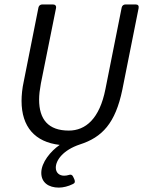

<svg xmlns="http://www.w3.org/2000/svg" viewBox="-20 -644 656 865"><path d="M531.2 -240.2 604.5 -607.4C606.4 -618.2 601.6 -624 590.8 -624H545.9C537.1 -624 530.3 -619.1 528.3 -610.4L455.1 -243.2C428.7 -108.4 365.2 -55.7 290 -55.7C197.3 -55.7 156.2 -106.4 156.2 -195.3C156.2 -217.8 159.2 -240.2 164.1 -267.6L232.4 -607.4C234.4 -618.2 228.5 -624 217.8 -624H170.9C162.1 -624 155.3 -619.1 153.3 -610.4L86.9 -276.4C80.1 -246.1 77.1 -214.8 77.1 -189.5C77.1 -72.3 137.7 -3.9 249 8.8C208 37.1 166 87.9 166 134.8C166 178.7 199.2 201.2 245.1 201.2C264.6 201.2 288.1 195.3 307.6 185.5C317.4 181.6 319.3 174.8 315.4 165L309.6 152.3C305.7 143.6 298.8 140.6 289.1 144.5C282.2 146.5 276.4 147.5 268.6 147.5C248 147.5 231.4 134.8 231.4 111.3C231.4 78.1 263.7 32.2 339.8 6.8C440.4 -25.4 500 -88.9 531.2 -240.2Z"/></svg>

Font: Ed Sans Neue
Style: Italic
Weight: 400
Italic angle: -11°
Designer: Stephen Hutchings
Version: Version 1.004;PS 001.004;hotconv 1.0.88;makeotf.lib2.5.64775